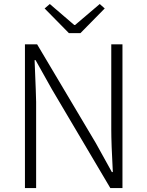

<svg xmlns="http://www.w3.org/2000/svg" viewBox="-20 -953 746 973"><path d="M106.4 0V-728.5H168L465.8 -227.5L546.9 -81.1H551.8Q543.9 -225.6 543.9 -296.9V-728.5H600.6V0H539.1L242.2 -502L160.2 -648.4H155.3Q163.1 -460.9 163.1 -436.5V0ZM329.1 -785.2 206.1 -910.2 232.4 -932.6 356.4 -826.2H360.4L485.4 -932.6L510.7 -910.2L387.7 -785.2Z"/></svg>

Font: Gen Shin Gothic Light
Style: Regular
Weight: 200
Designer: [Source Han Sans]
Ryoko NISHIZUKA  (kana & ideographs); Paul D. Hunt (Latin, Greek & Cyrillic); Wenlong ZHANG  (bopomofo
Version: Version 1.002.20150607